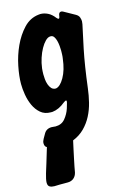

<svg xmlns="http://www.w3.org/2000/svg" viewBox="-161 -640 752 1150"><g transform="rotate(-15 214.5 -65.0)"><path d="M440 -450Q429 -402 409 -305Q389 -208 372 -70Q367 -28 356.5 14.5Q346 57 326.5 94.5Q307 132 277.5 161.5Q248 191 206 208L195 258Q189 286 183.5 312Q178 338 173 363L167 396Q162 418 147 430.5Q132 443 110 443H60L27 444Q10 444 -1.5 437.5Q-13 431 -13 412Q-13 403 -10 388Q-7 373 -2 357Q3 341 7.5 326Q12 311 15 302L44 206Q30 200 30 179Q30 167 38 153L54 125Q69 98 102 98Q110 98 115 99Q119 100 126 100Q164 100 186 73.5Q208 47 219 14L228 -17Q229 -21 229.5 -23.5Q230 -26 230 -28Q230 -34 226 -34Q222 -34 211 -26Q171 7 131 11H121Q83 11 58 -10.5Q33 -32 18.5 -64Q4 -96 -2 -132.5Q-8 -169 -8 -199Q-8 -247 4.5 -309Q17 -371 43 -427.5Q69 -484 108 -525.5Q147 -567 201 -573Q205 -574 212 -574Q235 -574 257.5 -563Q280 -552 299 -527Q307 -518 311 -518Q317 -518 319 -535Q321 -556 336 -556Q342 -556 349 -552L417 -514Q433 -505 437.5 -491.5Q442 -478 442 -468Q442 -462 440 -450ZM187 -119Q214 -123 239.5 -167.5Q265 -212 273 -281Q275 -292 275.5 -307.5Q276 -323 276 -330Q276 -342 274.5 -359Q273 -376 269 -391.5Q265 -407 257.5 -418Q250 -429 238 -429H233Q219 -428 204 -413Q189 -398 175.5 -374Q162 -350 152 -319.5Q142 -289 138 -257Q137 -247 136.5 -237.5Q136 -228 136 -220Q136 -208 137.5 -190.5Q139 -173 144.5 -157Q150 -141 160 -130Q170 -119 187 -119Z"/></g></svg>

Font: Bangerz 2
Style: Regular
Weight: 400
Designer: vernon adams
Foundry: Vernon Adams
Version: Version 2.10;December 28, 2023;FontCreator 13.0.0.2683 64-bi